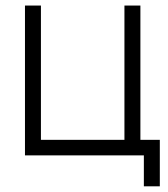

<svg xmlns="http://www.w3.org/2000/svg" viewBox="-20 -560 606 692"><path d="M498.5 111.5V0H70V-540H127.5V-56H428.5V-540H486V-56H556V111.5Z"/></svg>

Font: Vela Sans Light
Style: Regular
Weight: 300
Designer: Principal design: Mikhail Sharanda - project Manrope.
Design modification: Ravid Balaliev
Foundry: Mikhail Sharanda
Version: Version 1.001